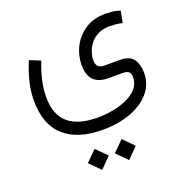

<svg xmlns="http://www.w3.org/2000/svg" viewBox="-138 -465 998 1036"><g transform="rotate(-20 360.5 53.0)"><path d="M368.7 385.3 428.7 325.2 488.8 385.3 428.7 445.8ZM213.9 385.3 273.9 325.2 334 385.3 273.9 445.8ZM167 -220.7Q124 -113.8 124 -27.8Q124 74.7 179.9 123.3Q235.8 171.9 348.6 172.4Q391.1 172.4 435.5 164.3Q480 156.2 517.6 139.4Q555.2 122.6 578.4 95.9Q601.6 69.3 601.6 32.7Q601.6 9.3 590.1 0.7Q578.6 -7.8 555.7 -7.8H475.6Q362.8 -7.8 362.8 -121.1Q362.8 -178.2 388.4 -228.3Q414.1 -278.3 462.2 -309.3Q510.3 -340.3 577.1 -340.3Q590.3 -340.3 614 -338.4Q637.7 -336.4 661.6 -327.6L648.9 -260.7Q628.4 -266.1 609.4 -267.6Q590.3 -269 577.1 -269Q535.6 -269 507.3 -254.2Q479 -239.3 462.2 -216.6Q445.3 -193.8 438 -169.7Q430.7 -145.5 430.7 -127.4Q430.7 -104 441.2 -91.6Q451.7 -79.1 480.5 -79.1H568.4Q623 -78.6 644.3 -47.9Q665.5 -17.1 665.5 30.8Q665.5 95.2 624.8 143.1Q584 190.9 513.2 217.3Q442.4 243.7 351.1 243.7Q209 243.7 132.1 175.3Q55.2 106.9 55.2 -31.2Q55.2 -81.1 67.4 -133.5Q79.6 -186 104.5 -246.1Z"/></g></svg>

Font: Vazir Light FD-WOL
Style: Light-FD-WOL
Weight: 300
Designer: Saber Rastikerdar
Foundry: Saber Rastikerdar
Version: Version 30.1.0